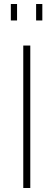

<svg xmlns="http://www.w3.org/2000/svg" viewBox="-20 -937 267 957"><path d="M34 -835V-917H65V-835ZM160 -835V-917H191V-835ZM96 0V-710H131V0Z"/></svg>

Font: Raleway-v4020 ExtraLight
Style: Regular
Weight: 275
Designer: Matt McInerney, Pablo Impallari, Rodrigo Fuenzalida
Foundry: Matt McInerney, Pablo Impallari, Rodrigo Fuenzalida
Version: Version 4.020;PS 004.020;hotconv 1.0.88;makeotf.lib2.5.64775